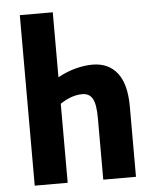

<svg xmlns="http://www.w3.org/2000/svg" viewBox="-52 -758 637 801"><g transform="rotate(-5 266.5 -357.0)"><path d="M61 -714H199V-442Q238 -463 275 -472.5Q312 -482 345 -482Q411 -482 448 -435.5Q485 -389 485 -294V0H348V-257Q348 -316 334.5 -339.5Q321 -363 292 -363Q270 -363 247.5 -355.5Q225 -348 199 -331V0H61Z"/></g></svg>

Font: Noto Sans Display ExtraCondensed
Style: Bold
Weight: 700
Width: 2
Designer: Monotype Design Team
Foundry: Monotype Imaging Inc.
Version: Version 2.003